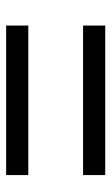

<svg xmlns="http://www.w3.org/2000/svg" viewBox="111 -641 362 624"><g transform="rotate(90 292.0 -329.0)"><path d="M549 -418H63V-490H549ZM549 -168H63V-240H549Z"/></g></svg>

Font: Libra Sans
Style: Italic
Weight: 400
Italic angle: -12°
Foundry: Context Ltd
Version: Version 1.002